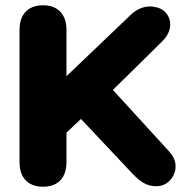

<svg xmlns="http://www.w3.org/2000/svg" viewBox="-20 -699 719 728"><path d="M143 9C201 9 232 -26 232 -84V-196L287 -248L480 -43C519 -1 548 11 586 6C630 0 674 -66 623 -123L408 -358L594 -541C653 -598 620 -665 569 -672C537 -680 503 -669 476 -643L232 -410V-586C232 -644 200 -679 143 -679C86 -679 54 -644 54 -586V-84C54 -26 86 9 143 9Z"/></svg>

Font: SN Pro Heavy
Style: Regular
Weight: 800
Designer: Tobias Whetton
Foundry: Supernotes
Version: Version 1.001;Glyphs 3.2 (3249)